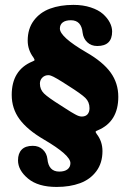

<svg xmlns="http://www.w3.org/2000/svg" viewBox="-20 -737 525 775"><path d="M91.8 -573.2Q91.8 -621.1 116.5 -654.1Q141.1 -687 181.9 -702.1Q222.7 -717.3 276.4 -717.3Q315.4 -717.3 346.4 -707Q377.4 -696.8 395.5 -680.7Q413.6 -664.6 423.1 -646.2Q432.6 -627.9 432.6 -609.9Q432.6 -551.3 372.6 -551.3Q348.1 -551.3 332.3 -566.4Q316.4 -581.5 313.5 -605Q308.6 -655.3 266.1 -655.3Q244.6 -655.3 233.2 -646.5Q221.7 -637.7 221.7 -621.6Q221.7 -587.9 328.1 -525.9Q395.5 -487.3 426.5 -444.3Q457.5 -401.4 457.5 -346.2Q457.5 -246.1 375.5 -211.4Q366.7 -208 366 -205.8Q365.2 -203.6 370.6 -195.8Q393.6 -166 393.6 -127Q393.6 -79.1 368.9 -45.9Q344.2 -12.7 303.2 2.4Q262.2 17.6 208.5 17.6Q133.8 17.6 93.3 -16.1Q52.7 -49.8 52.7 -89.8Q52.7 -117.7 67.6 -133.1Q82.5 -148.4 112.3 -148.4Q136.7 -148.4 152.8 -133.3Q168.9 -118.2 171.4 -95.2Q176.3 -44.4 219.2 -44.4Q240.7 -44.4 252.4 -53.5Q264.2 -62.5 264.2 -78.6Q264.2 -111.3 157.2 -173.8Q90.3 -212.9 58.8 -255.9Q27.3 -298.8 27.3 -354Q27.3 -454.1 110.8 -488.8Q119.1 -492.2 119.6 -494.1Q120.1 -496.1 115.2 -504.4Q91.8 -535.6 91.8 -573.2ZM310.1 -266.6Q325.2 -266.6 333.3 -275.6Q341.3 -284.7 341.3 -300.3Q341.3 -325.2 324.7 -341.6Q308.1 -357.9 255.4 -391.1Q200.7 -426.8 185.5 -431.6Q179.7 -433.6 175.8 -433.6Q160.6 -433.6 150.9 -423.8Q141.1 -414.1 141.1 -399.4Q141.1 -376 157.7 -359.6Q174.3 -343.3 225.1 -311.5Q231.9 -307.1 246.3 -297.9Q260.7 -288.6 266.8 -284.9Q272.9 -281.2 282.5 -275.9Q292 -270.5 298.3 -268.6Q304.7 -266.6 310.1 -266.6Z"/></svg>

Font: Cooper* ExtraBold
Style: Regular
Weight: 800
Designer: Owen Earl
Foundry: indestructible type*
Version: Version 0.001